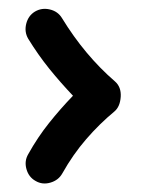

<svg xmlns="http://www.w3.org/2000/svg" viewBox="-20 -527 360 438"><path d="M59.6 -500.5Q75.2 -509.8 93.8 -505.4Q112.3 -501 121.6 -485.4Q173.3 -400.9 242.2 -341.3Q256.8 -328.6 255.4 -306.2Q253.9 -283.7 241.2 -272.9Q207 -244.6 176.8 -209.7Q146.5 -174.8 122.1 -131.3Q113.3 -115.7 95 -110.4Q76.7 -105 61 -114.3Q45.4 -123 40.3 -141.4Q35.2 -159.7 44.4 -175.3Q65.9 -213.9 91.8 -246.3Q117.7 -278.8 146.5 -308.6Q118.2 -338.4 92.5 -370.1Q66.9 -401.9 44.4 -438.5Q35.2 -454.1 39.8 -472.7Q44.4 -491.2 59.6 -500.5Z"/></svg>

Font: Mikhak-FD Bold
Style: Regular
Weight: 700
Designer: Amin Abedi
Version: Version 3.3